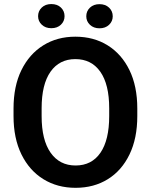

<svg xmlns="http://www.w3.org/2000/svg" viewBox="-20 -898 729 928"><path d="M643.6 -373.5V-336.9Q643.6 -229.5 606 -151.6Q568.4 -73.7 501.2 -32Q434.1 9.8 345.2 9.8Q257.3 9.8 189.7 -32Q122.1 -73.7 83.7 -151.6Q45.4 -229.5 45.4 -336.9V-373.5Q45.4 -481.4 83.5 -559.1Q121.6 -636.7 189 -678.7Q256.3 -720.7 344.2 -720.7Q433.1 -720.7 500.5 -678.7Q567.9 -636.7 605.7 -559.1Q643.6 -481.4 643.6 -373.5ZM507.8 -336.9V-374.5Q507.8 -490.2 464.8 -551.3Q421.9 -612.3 344.2 -612.3Q267.1 -612.3 224.1 -551.3Q181.2 -490.2 181.2 -374.5V-336.9Q181.2 -221.7 224.6 -159.9Q268.1 -98.1 345.2 -98.1Q423.3 -98.1 465.6 -159.9Q507.8 -221.7 507.8 -336.9ZM164.1 -819.8Q164.1 -844.7 181.9 -861.6Q199.7 -878.4 228 -878.4Q256.8 -878.4 274.4 -861.6Q292 -844.7 292 -819.8Q292 -795.4 274.4 -778.6Q256.8 -761.7 228 -761.7Q199.7 -761.7 181.9 -778.6Q164.1 -795.4 164.1 -819.8ZM397 -819.3Q397 -844.2 414.8 -861.1Q432.6 -877.9 460.9 -877.9Q489.3 -877.9 507.1 -861.1Q524.9 -844.2 524.9 -819.3Q524.9 -794.9 507.1 -778.1Q489.3 -761.2 460.9 -761.2Q432.6 -761.2 414.8 -778.1Q397 -794.9 397 -819.3Z"/></svg>

Font: Vazirmatn FD SemiBold
Style: Regular
Weight: 600
Designer: Saber Rastikerdar
Foundry: Saber Rastikerdar
Version: Version 33.001